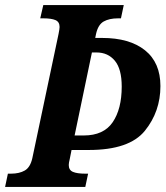

<svg xmlns="http://www.w3.org/2000/svg" viewBox="-41 -734 650 754"><path d="M-10 -52H2Q35 -52 56.5 -64.5Q78 -77 86 -113L189 -601Q193 -621 193 -628Q193 -648 177 -655Q161 -662 129 -662H117L129 -714H445L434 -662H423Q388 -662 366 -649.5Q344 -637 336 -600L333 -585H360Q468 -585 528.5 -536.5Q589 -488 589 -396Q589 -296 528 -220.5Q467 -145 308 -145H240L233 -110Q229 -94 229 -86Q229 -66 245.5 -59Q262 -52 294 -52H305L294 0H-21ZM288 -202Q366 -202 401.5 -254Q437 -306 437 -394Q437 -463 410 -495.5Q383 -528 338 -528H320L252 -202Z"/></svg>

Font: Noto Serif Narrow
Style: Bold Italic
Weight: 700
Width: 4
Italic angle: -12°
Designer: Monotype Design Team
Foundry: Monotype Imaging Inc.
Version: Version 1.001